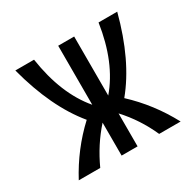

<svg xmlns="http://www.w3.org/2000/svg" viewBox="-122 -675 831 813"><g transform="rotate(-30 293.0 -268.5)"><path d="M43.9 0Q106.4 -117.2 201.2 -205.1Q98.6 -329.1 43.9 -537.1H135.3Q162.1 -356.4 253.4 -248.5V-537.1H331.5V-248.5Q423.8 -356.4 450.7 -537.1H542Q487.3 -329.1 384.8 -205.1Q479.5 -117.2 542 0H437Q396.5 -90.8 331.5 -161.1V0H253.4V-161.1Q190.4 -90.8 148.9 0Z"/></g></svg>

Font: Consola Mono
Style: Book
Weight: 400
Monospace: yes
Designer: Wojciech Kalinowski "wmk69" (wmk69@o2.pl)
Foundry: Wojciech Kalinowski "wmk69" (wmk69@o2.pl)
Version: Version 2.1.0